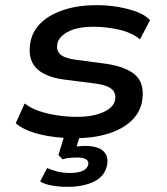

<svg xmlns="http://www.w3.org/2000/svg" viewBox="-20 -528 649 746"><path d="M271 9Q196 9 135 -6Q74 -21 41 -49L76 -126Q100 -107 133.5 -96Q167 -85 204.5 -79.5Q242 -74 278 -74Q341 -74 381 -92Q421 -110 427 -139Q432 -165 415.5 -180.5Q399 -196 354 -203L228 -219Q150 -230 118 -266.5Q86 -303 99 -368Q108 -410 141 -441Q174 -472 229 -490Q284 -508 356 -508Q399 -508 439.5 -501Q480 -494 512.5 -481.5Q545 -469 563 -450L524 -375Q493 -401 443.5 -412.5Q394 -424 344 -424Q281 -424 245 -405Q209 -386 203 -359Q198 -332 214 -317Q230 -302 273 -296L394 -280Q477 -267 510.5 -232Q544 -197 531 -129Q522 -87 487 -55.5Q452 -24 396.5 -7.5Q341 9 271 9ZM241 198Q212 198 182.5 193Q153 188 136 177L163 125Q183 133 203 138.5Q223 144 252 144Q283 144 301 136Q319 128 323 111Q325 97 313.5 90.5Q302 84 280 84Q269 84 254 85Q239 86 223 91L207 74L236 -20H297L272 59L246 47Q263 43 279.5 41Q296 39 312 39Q340 39 360.5 46.5Q381 54 391 71Q401 88 396 114Q387 157 345.5 177.5Q304 198 241 198Z"/></svg>

Font: Nunito Sans 7pt SemiExpanded SemiBold
Style: Italic
Weight: 600
Width: 6
Italic angle: -9°
Designer: Vernon Adams
Foundry: Vernon Adams
Version: Version 3.101;gftools[0.9.27]